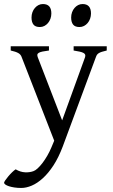

<svg xmlns="http://www.w3.org/2000/svg" viewBox="-43 -682 556 946"><path d="M482.9 -433.1Q468.3 -429.7 459 -426.8Q449.7 -423.8 443.8 -420.2Q438 -416.5 434.8 -411.9Q431.6 -407.2 429.2 -399.9L266.1 40Q245.6 94.2 220.5 132.8Q195.3 171.4 168.2 196Q141.1 220.7 113.8 232.4Q86.4 244.1 62 244.1Q43.5 244.1 27.8 241.7Q12.2 239.3 1 235.6Q-10.3 231.9 -16.6 227.3Q-22.9 222.7 -22.9 218.3Q-22.9 215.3 -17.1 206.5Q-11.2 197.8 -2.4 187.3Q6.3 176.8 16.4 167Q26.4 157.2 34.2 152.3Q57.6 166 80.8 167Q104 168 122.1 161.1Q130.9 158.2 142.6 147.5Q154.3 136.7 166.3 121.1Q178.2 105.5 189.7 85.7Q201.2 65.9 210 44.9L224.1 11.2L64 -399.9Q59.6 -413.6 46.9 -420.7Q34.2 -427.7 9.8 -433.1V-454.1H198.2V-433.1Q179.2 -430.7 167.2 -428.2Q155.3 -425.8 148.7 -422.1Q142.1 -418.5 141.1 -413.1Q140.1 -407.7 143.1 -399.9L263.2 -88.9L376 -399.9Q378.4 -407.2 376.7 -412.4Q375 -417.5 368.4 -421.1Q361.8 -424.8 349.9 -427.5Q337.9 -430.2 319.8 -433.1V-454.1H482.9ZM405.3 -615.7Q405.3 -602.1 400.9 -589.8Q396.5 -577.6 388.9 -568.6Q381.3 -559.6 371.1 -554.2Q360.8 -548.8 348.6 -548.8Q326.7 -548.8 317.1 -561Q307.6 -573.2 307.6 -595.7Q307.6 -609.4 312 -621.6Q316.4 -633.8 324.2 -642.8Q332 -651.9 342 -657Q352.1 -662.1 363.8 -662.1Q405.3 -662.1 405.3 -615.7ZM210 -615.7Q210 -602.1 205.6 -589.8Q201.2 -577.6 193.6 -568.6Q186 -559.6 175.8 -554.2Q165.5 -548.8 153.3 -548.8Q131.3 -548.8 121.8 -561Q112.3 -573.2 112.3 -595.7Q112.3 -609.4 116.7 -621.6Q121.1 -633.8 128.9 -642.8Q136.7 -651.9 146.7 -657Q156.7 -662.1 168.5 -662.1Q210 -662.1 210 -615.7Z"/></svg>

Font: Gentium Plus Afr
Style: Regular
Weight: 400
Designer: J. Victor Gaultney, Annie Olsen, Iska Routamaa, Becca Hirsbrunner
Foundry: SIL International
Version: Version 5.000